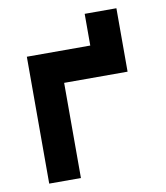

<svg xmlns="http://www.w3.org/2000/svg" viewBox="-78 -749 704 815"><g transform="rotate(-10 273.5 -342.0)"><path d="M341.8 -546.9V-683.6H478.5V-410.2H205.1V0H68.4V-546.9Z"/></g></svg>

Font: DatCub
Style: Bold
Weight: 700
Designer: GGBot
Version: 1.00